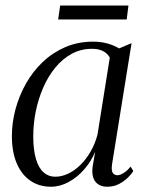

<svg xmlns="http://www.w3.org/2000/svg" viewBox="-20 -680 536 710"><path d="M394.5 -73.5Q391 -50 396.8 -41Q402.5 -32 414.5 -32Q423.5 -32 436.8 -40Q450 -48 463 -64L473 -47.5Q468 -38.5 454.5 -24.8Q441 -11 421.2 -0.2Q401.5 10.5 376.5 10.5Q347.5 10.5 332.8 -8.2Q318 -27 322.5 -63.5L332 -119Q317.5 -83.5 291.8 -54Q266 -24.5 234 -7Q202 10.5 168.5 10.5Q124.5 10.5 92 -12Q59.5 -34.5 41.8 -76.2Q24 -118 24 -177Q24 -226 37.2 -275.8Q50.5 -325.5 75.8 -370.5Q101 -415.5 137.8 -450.5Q174.5 -485.5 221.5 -505.8Q268.5 -526 324.5 -526Q351.5 -526 376 -519.5Q400.5 -513 420.5 -501L466.5 -520.5ZM386 -467Q378 -482 361.5 -490.8Q345 -499.5 320.5 -499.5Q279 -499.5 244.8 -480.8Q210.5 -462 184 -429.5Q157.5 -397 139.5 -355.2Q121.5 -313.5 112.2 -267.8Q103 -222 103 -176.5Q103 -125.5 113 -92Q123 -58.5 141.2 -42.5Q159.5 -26.5 184 -26.5Q208.5 -26.5 232.5 -38Q256.5 -49.5 277.8 -70.5Q299 -91.5 315.2 -119.8Q331.5 -148 340.5 -182ZM202.5 -659.5H455L448.5 -608H195Z"/></svg>

Font: Merriweather 120pt Light
Style: Italic
Weight: 300
Italic angle: -7.8°
Version: Version 2.101